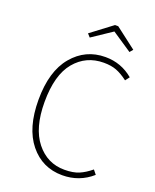

<svg xmlns="http://www.w3.org/2000/svg" viewBox="-161 -971 866 1072"><g transform="rotate(20 271.5 -434.5)"><path d="M345 -693Q439 -693 510 -633L491 -608Q454 -636 422.5 -648Q391 -660 347 -660Q242 -660 176 -581Q110 -502 110 -341Q110 -187 175.5 -105Q241 -23 343 -23Q395 -23 429 -37.5Q463 -52 498 -81L518 -56Q443 10 342 10Q223 10 148.5 -82Q74 -174 74 -341Q74 -511 150.5 -602Q227 -693 345 -693ZM342 -844 224 -765 207 -784 333 -879H352L476 -784L460 -765Z"/></g></svg>

Font: FiraSans
Style: Regular
Weight: 200
Designer: Carrois Corporate & Edenspiekermann AG
Foundry: Carrois Corporate GbR & Edenspiekermann AG
Version: Version 3.106;PS 003.106;hotconv 1.0.70;makeotf.lib2.5.58329